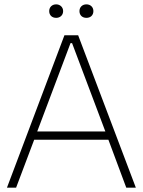

<svg xmlns="http://www.w3.org/2000/svg" viewBox="-20 -862 656 882"><path d="M238 -780C256 -780 270 -792 270 -811C270 -829 256 -842 238 -842C219 -842 206 -829 206 -811C206 -792 219 -780 238 -780ZM377 -780C396 -780 409 -792 409 -811C409 -829 396 -842 377 -842C358 -842 345 -829 345 -811C345 -792 358 -780 377 -780ZM12 0H54L137 -220H478L560 0H604L339 -700H276ZM151 -258 304 -664H311L464 -258Z"/></svg>

Font: Fixel Text ExtraLight
Style: Regular
Weight: 200
Width: 4
Designer: AlfaBravo + MacPaw
Foundry: Kyrylo Tkachov, Marchela Mozhyna, Serhii Makarenko, Maria Weinstein, Zakhar Kryvoshyya
Version: Version 1.211